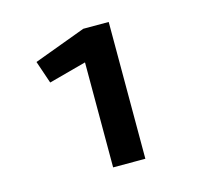

<svg xmlns="http://www.w3.org/2000/svg" viewBox="-92 -735 935 846"><g transform="rotate(-15 375.0 -312.0)"><path d="M324 0V-479L153 -433L118 -536L355 -624H471V0Z"/></g></svg>

Font: Inconsolata ExtraExpanded Black
Style: Regular
Weight: 900
Width: 8
Monospace: yes
Designer: Raph Levien, Cyreal, Brenton Simpson
Foundry: Raph Levien, Cyreal, Google
Version: Version 3.001; ttfautohint (v1.8.2.53-6de2)